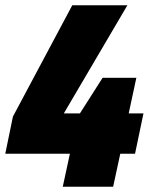

<svg xmlns="http://www.w3.org/2000/svg" viewBox="-25 -708 570 728"><path d="M213 0 240 -125H-5L24 -266L249 -688H458L217 -278H278L364 -413H492L463 -278H519L487 -125H431L404 0Z"/></svg>

Font: Saira SemiCondensed Black
Style: Italic
Weight: 900
Width: 4
Italic angle: -12°
Designer: Hector Gatti with collaboration of the Omnibus-Type team
Foundry: Omnibus-Type
Version: Version 1.101